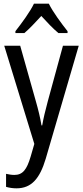

<svg xmlns="http://www.w3.org/2000/svg" viewBox="-20 -786 452 1046"><path d="M246 -766H165C144 -722 100 -662 64 -616V-606H113C140 -629 173 -664 205 -699C237 -664 268 -631 298 -606H348V-616C314 -659 268 -721 246 -766ZM3 -537 167 -2 147 67C126 138 104 167 58 167C43 167 26 164 13 161V232C31 237 49 240 70 240C152 240 197 186 229 79L409 -537H323L240 -233C227 -185 216 -139 210 -103H206C199 -146 188 -190 176 -232L90 -537Z"/></svg>

Font: Noto Sans Sinhala UI Condensed
Style: Regular
Weight: 400
Width: 3
Designer: Jelle Bosma - Monotype Design Team
Foundry: Monotype Imaging Inc.
Version: Version 2.006